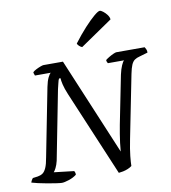

<svg xmlns="http://www.w3.org/2000/svg" viewBox="-111 -1048 1010 1134"><g transform="rotate(-10 394.5 -481.0)"><path d="M168 0Q159 0 135.5 -3.5Q112 -7 83 -12Q54 -17 28.5 -23Q3 -29 -10 -33Q-8 -40 -4 -47Q0 -54 4 -58L34 -62Q52 -65 64 -73.5Q76 -82 85.5 -103Q95 -124 102 -165L182 -573Q189 -608 199 -628Q209 -648 216 -652H121Q120 -656 117.5 -661.5Q115 -667 115 -673Q122 -680 135.5 -687Q149 -694 162.5 -699Q176 -704 181 -704H298L542 -122Q544 -147 547 -172.5Q550 -198 554.5 -224Q559 -250 564 -278L622 -569Q629 -601 638.5 -622.5Q648 -644 655 -649H558Q556 -651 553.5 -657Q551 -663 551 -669Q558 -675 572 -683.5Q586 -692 599.5 -698Q613 -704 618 -704H788Q791 -700 795.5 -690.5Q800 -681 799 -670L751 -656Q731 -651 719 -642.5Q707 -634 699 -615.5Q691 -597 684 -562L609 -185Q597 -125 593 -86Q589 -47 589 -27Q579 -19 564.5 -13Q550 -7 535.5 -4Q521 -1 509 0L294 -510Q279 -546 273 -571.5Q267 -597 267 -610H258Q256 -607 253.5 -599.5Q251 -592 248.5 -580Q246 -568 241 -549L160 -134Q154 -109 145.5 -92.5Q137 -76 131 -70L251 -56Q254 -53 256 -45.5Q258 -38 257 -33Q238 -18 210.5 -9Q183 0 168 0ZM425 -769Q416 -772 407.5 -780Q399 -788 397 -795Q434 -844 468.5 -881.5Q503 -919 528.5 -940.5Q554 -962 564 -962Q571 -962 583.5 -952.5Q596 -943 606.5 -929Q617 -915 618 -901Z"/></g></svg>

Font: Texturina Medium 12pt
Style: Italic
Weight: 400
Italic angle: -11°
Version: Version 1.002